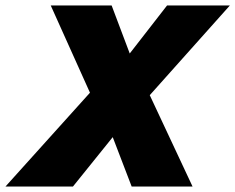

<svg xmlns="http://www.w3.org/2000/svg" viewBox="-77 -680 858 700"><path d="M-57 0 251 -342 108 -660H330L396 -485L532 -660H761L469 -333L625 0H403L334 -180L189 0Z"/></svg>

Font: Elaine Sans ExtraBold
Style: Italic
Weight: 800
Italic angle: -13°
Designer: Wei Huang
Foundry: Wei Huang
Version: Version 2.001;December 24, 2019;FontCreator 12.0.0.2547 64-b